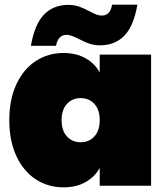

<svg xmlns="http://www.w3.org/2000/svg" viewBox="-20 -799 712 826"><path d="M253 -571Q308 -571 348 -548.5Q388 -526 409 -487V-564H630V0H409V-77Q388 -38 348 -15.5Q308 7 253 7Q187 7 134 -27.5Q81 -62 50.5 -127.5Q20 -193 20 -282Q20 -371 50.5 -436.5Q81 -502 134 -536.5Q187 -571 253 -571ZM327 -377Q291 -377 268 -352Q245 -327 245 -282Q245 -237 268 -212Q291 -187 327 -187Q363 -187 386 -212Q409 -237 409 -282Q409 -327 386 -352Q363 -377 327 -377ZM274 -778Q298 -778 319 -771Q340 -764 364 -751Q383 -741 394.5 -736.5Q406 -732 418 -732Q455 -732 462 -779H571Q555 -686 514.5 -645Q474 -604 410 -604Q386 -604 365 -611Q344 -618 320 -631Q306 -638 292 -643.5Q278 -649 266 -649Q230 -649 221 -602H113Q129 -695 169.5 -736.5Q210 -778 274 -778Z"/></svg>

Font: Poppins Black A&M
Style: Regular
Weight: 900
Designer: Ninad Kale (Devanagari), Jonny Pinhorn (Latin)
Foundry: Indian Type Foundry
Version: 4.004